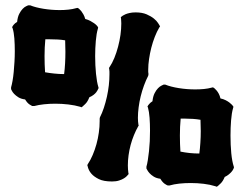

<svg xmlns="http://www.w3.org/2000/svg" viewBox="-20 -713 929 728"><path d="M867.2 -79.1 866.2 -75.2Q865.7 -74.2 864 -70.6Q862.3 -66.9 858.2 -62Q854 -57.1 847.7 -51.8Q841.3 -46.4 832 -42Q825.2 -25.4 816.2 -17.1Q807.1 -8.8 806.2 -7.8L801.8 -4.9L796.9 -6.8Q776.4 -13.2 752.2 -16.1Q728 -19 703.1 -19Q680.2 -19 659.9 -16.8Q639.6 -14.6 623 -9.8H616.2Q614.3 -9.8 605.2 -15.6Q596.2 -21.5 587.9 -35.2Q572.8 -37.1 562.7 -43.5Q552.7 -49.8 546.9 -56.4Q541 -63 538.3 -68.4Q535.6 -73.7 535.2 -74.2V-81.1Q538.1 -90.8 540.5 -106Q543 -121.1 544.9 -139.4Q546.9 -157.7 547.9 -177.7Q548.8 -197.8 548.8 -217.8Q548.8 -243.7 547.1 -266.6Q545.4 -289.6 541 -305.2L539.1 -309.1L542 -314Q543.9 -316.4 545.9 -318.8Q549.8 -323.7 558.1 -329.1Q560.1 -347.7 566.2 -359.6Q572.3 -371.6 579.1 -378.4Q585.9 -385.3 592 -388.2Q598.1 -391.1 600.1 -392.1H606.9Q627.4 -383.8 658 -378.9Q688.5 -374 720.2 -374Q737.3 -374 753.2 -375.5Q769 -377 783.2 -380.9L787.1 -381.8L791 -379.9Q791.5 -379.4 794.4 -377Q797.4 -374.5 801.5 -369.6Q805.7 -364.7 809.6 -357.4Q813.5 -350.1 815.9 -339.8Q827.1 -337.4 835.7 -333Q844.2 -328.6 849.9 -324.2Q855.5 -319.8 858.4 -316.7Q861.3 -313.5 861.8 -313L865.2 -308.1L863.8 -303.2Q858.4 -284.7 856.2 -256.8Q854 -229 854 -199.2Q854 -181.6 854.7 -164.6Q855.5 -147.5 856.9 -132.1Q858.4 -116.7 860.8 -103.8Q863.3 -90.8 866.2 -82ZM354 -378.9 352.1 -376Q352.1 -375 350.3 -371.6Q348.6 -368.2 345 -363.3Q341.3 -358.4 334.7 -353.3Q328.1 -348.1 318.8 -344.2Q312 -326.7 303 -318.4Q293.9 -310.1 293 -309.1L289.1 -306.2L284.2 -308.1Q263.7 -314 239.3 -316.9Q214.8 -319.8 189.9 -319.8Q167.5 -319.8 147 -317.6Q126.5 -315.4 109.9 -311H102.1Q101.1 -311 92.3 -316.7Q83.5 -322.3 75.2 -335.9Q59.6 -337.9 49.6 -344.2Q39.6 -350.6 33.4 -357.2Q27.3 -363.8 24.9 -369.1Q22.5 -374.5 22 -375V-381.8Q24.9 -391.6 27.6 -406.7Q30.3 -421.9 32 -440.2Q33.7 -458.5 34.9 -478.8Q36.1 -499 36.1 -519Q36.1 -544.9 34.4 -567.6Q32.7 -590.3 27.8 -606L25.9 -609.9L28.8 -615.2Q30.3 -617.7 32.7 -620.1Q36.1 -624.5 44.9 -629.9Q46.9 -648.9 53 -660.6Q59.1 -672.4 65.9 -679.4Q72.8 -686.5 78.9 -689.2Q85 -691.9 86.9 -692.9H94.2Q114.7 -684.6 145 -679.7Q175.3 -674.8 207 -674.8Q223.6 -674.8 239.5 -676.5Q255.4 -678.2 269 -682.1L273.9 -683.1L277.8 -681.2Q278.3 -680.7 281.2 -678.2Q284.2 -675.8 288.1 -670.9Q292 -666 296.1 -658.7Q300.3 -651.4 303.2 -641.1Q314 -638.2 322.3 -633.8Q330.6 -629.4 336.4 -625.2Q342.3 -621.1 345.5 -617.7Q348.6 -614.3 349.1 -613.8L352.1 -608.9L351.1 -604Q345.7 -585.9 343.3 -558.1Q340.8 -530.3 340.8 -500Q340.8 -465.3 344 -433.3Q347.2 -401.4 353 -382.8ZM586.9 -612.8 584 -608.9Q574.7 -593.3 566.9 -573.2Q559.1 -553.2 553.7 -532Q548.3 -510.7 545.2 -489.3Q542 -467.8 542 -449.2Q542 -444.3 542 -440.2Q542 -436 543 -432.1L542 -425.8Q533.2 -408.7 525.9 -388.7Q518.6 -368.7 513.4 -347.7Q508.3 -326.7 505.6 -305.7Q502.9 -284.7 502.9 -266.1Q502.9 -259.3 503.4 -252.7Q503.9 -246.1 504.9 -240.2L505.9 -236.8L503.9 -233.9Q495.1 -218.3 487.8 -200.4Q480.5 -182.6 475.3 -163.3Q470.2 -144 467.5 -124.5Q464.8 -105 464.8 -85.9Q464.8 -78.6 465.3 -71.3Q465.8 -64 466.8 -57.1L467.8 -53.2L464.8 -49.8Q464.4 -49.3 460.9 -45.4Q457.5 -41.5 450.2 -36.9Q442.9 -32.2 431.6 -28.6Q420.4 -24.9 404.8 -24.9Q373 -24.9 354.7 -33.9Q336.4 -43 326.7 -54.2Q315.4 -66.9 312 -84L311 -86.9L313 -90.8Q323.2 -106 331.5 -125.5Q339.8 -145 345.7 -166.3Q351.6 -187.5 354.7 -210Q357.9 -232.4 357.9 -253.9V-263.2L358.9 -268.1Q367.2 -284.2 373.8 -304.2Q380.4 -324.2 385.3 -345.9Q390.1 -367.7 392.6 -389.4Q395 -411.1 395 -430.2Q395 -436 395 -441.4Q395 -446.8 394 -452.1L393.1 -455.1L395 -458Q405.3 -473.1 413.6 -493.4Q421.9 -513.7 427.7 -535.9Q433.6 -558.1 436.8 -580.8Q439.9 -603.5 439.9 -624Q439.9 -628.4 439.5 -633.1Q439 -637.7 439 -642.1L438 -647.9L441.9 -650.9Q442.4 -651.4 445.8 -653.8Q449.2 -656.2 455.6 -658.9Q461.9 -661.6 471.7 -663.8Q481.4 -666 494.1 -666Q519 -666 535.9 -658.7Q552.7 -651.4 563.5 -642.6Q574.2 -633.8 578.9 -626.2Q583.5 -618.7 584 -618.2ZM683.1 -263.2H665Q662.1 -232.9 662.1 -199.2Q662.1 -183.6 662.6 -167.5Q663.1 -151.4 664.1 -138.2Q680.7 -134.8 699 -132.8Q717.3 -130.9 735.8 -130.9Q738.3 -149.4 739.7 -171.6Q741.2 -193.8 741.2 -215.8Q741.2 -227.1 740.7 -237.8Q740.2 -248.5 740.2 -258.8Q726.1 -261.2 711.7 -262.2Q697.3 -263.2 683.1 -263.2ZM169.9 -564H151.9Q148.9 -533.7 148.9 -500Q148.9 -484.4 149.4 -468.5Q149.9 -452.6 150.9 -439Q167.5 -436 186 -434.1Q204.6 -432.1 223.1 -432.1Q225.6 -450.7 226.8 -472.9Q228 -495.1 228 -517.1Q228 -528.3 227.5 -538.8Q227.1 -549.3 227.1 -560.1Q212.9 -562.5 198.5 -563.2Q184.1 -564 169.9 -564Z"/></svg>

Font: Hanalei Fill
Style: Regular
Weight: 400
Version: Version 1.000